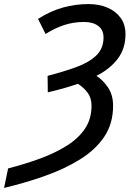

<svg xmlns="http://www.w3.org/2000/svg" viewBox="-73 -744 637 944"><path d="M-33 84Q53 62 127 34.5Q201 7 257.5 -29Q314 -65 345.5 -112.5Q377 -160 377 -224Q377 -261 359 -286.5Q341 -312 310 -332Q276 -320 238.5 -309.5Q201 -299 162 -290L161 -371Q238 -391 300.5 -413.5Q363 -436 399.5 -470.5Q436 -505 436 -560Q436 -597 410 -616.5Q384 -636 340 -636Q289 -636 243 -621Q197 -606 151 -577L114 -651Q175 -690 236.5 -707Q298 -724 362 -724Q413 -724 454 -707Q495 -690 519.5 -657Q544 -624 544 -576Q544 -505 505.5 -454.5Q467 -404 401 -371Q433 -351 458 -314Q483 -277 483 -224Q483 -136 439.5 -71.5Q396 -7 320 40Q244 87 148 121Q52 155 -53 180Z"/></svg>

Font: Noto Sans SemiCondensed Medium
Style: Italic
Weight: 500
Width: 4
Italic angle: -12°
Designer: Monotype Design Team
Foundry: Monotype Imaging Inc.
Version: Version 2.013; ttfautohint (v1.8.4.7-5d5b)